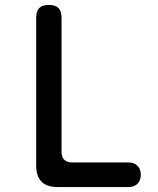

<svg xmlns="http://www.w3.org/2000/svg" viewBox="-20 -760 640 780"><path d="M216 0Q170 0 148.5 -22Q127 -44 127 -89V-688Q127 -715 139.5 -727.5Q152 -740 178 -740Q205 -740 217.5 -727.5Q230 -715 230 -688V-145Q230 -122 241 -111Q252 -100 275 -100H502Q525 -100 538.5 -86.5Q552 -73 552 -50Q552 -27 538.5 -13.5Q525 0 502 0Z"/></svg>

Font: Maple Mono NL Medium
Style: Regular
Weight: 500
Monospace: yes
Designer: subframe7536
Version: Version 7.000